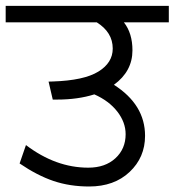

<svg xmlns="http://www.w3.org/2000/svg" viewBox="-35 -667 609 670"><path d="M276 -16.2Q208.8 -16.2 151.9 -35.4Q95 -54.6 33.4 -96.6L55.6 -160.8Q159.3 -81.9 273 -81.9Q332.2 -81.9 367.8 -114.8Q403.4 -147.6 403.4 -198.7Q403.4 -240.1 374.4 -277.6Q345.3 -315 294.2 -337.7Q237.1 -319.5 163.8 -319.5H149.1L134.5 -382.2L149.6 -382.7Q257.8 -386.2 308.1 -417.1Q358.4 -447.9 358.4 -497.5Q358.4 -554.1 302.8 -589H-15.2V-646.6H554.1V-589H397.4Q427.2 -551.1 427.2 -491.4Q427.2 -418.1 362.5 -371.1Q471.2 -301.8 471.2 -193.1Q471.2 -117.8 417.3 -67Q363.5 -16.2 276 -16.2Z"/></svg>

Font: KhulaRegular
Style: Regular
Weight: 400
Designer: Erin McLaughlin, Steve Matteson
Version: Version 1.001;PS 1.0;hotconv 1.0.72;makeotf.lib2.5.5900; ttf